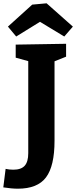

<svg xmlns="http://www.w3.org/2000/svg" viewBox="-74 -971 461 1162"><path d="M326 -628 256 -600V-119Q256 34 204.5 102.5Q153 171 34 171Q-3 171 -54 163L-40 51Q-19 56 7 56Q54 56 75.5 32Q97 8 97 -44V-601L21 -622V-701L326 -706ZM367 -810 315 -750 168 -839 24 -750 -26 -810 121 -943 208 -951Z"/></svg>

Font: Bitter Pro OGT
Style: Bold
Weight: 700
Designer: Sol Matas, and Bitter project Authors
Foundry: Sol Matas
Version: Version 2.110